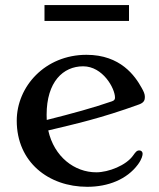

<svg xmlns="http://www.w3.org/2000/svg" viewBox="-20 -718 623 750"><path d="M45.4 -246.6C45.4 -85 169.4 11.7 320.8 11.7C402.3 11.7 475.6 -17.1 519 -75.7C534.7 -97.2 537.1 -111.8 537.1 -117.7C537.1 -125 531.7 -130.4 524.4 -130.4C514.6 -130.4 510.3 -125 500.5 -111.3C473.1 -71.8 403.8 -44.9 356 -44.9C271.5 -44.9 191.4 -105 168.5 -208.5C274.9 -233.9 374 -255.9 523.4 -310.1C543.5 -317.4 545.9 -328.1 545.9 -339.4C545.9 -350.6 541.5 -360.4 533.2 -375C507.8 -420.9 451.2 -503.9 317.9 -503.9C155.8 -503.9 45.4 -379.9 45.4 -246.6ZM162.6 -249.5C162.1 -255.9 162.1 -262.7 162.1 -269.5C162.1 -398.4 226.6 -459 304.7 -459C381.8 -459 429.2 -372.6 429.2 -336.9C429.2 -331.1 427.7 -325.7 417.5 -322.3C347.7 -297.9 258.3 -273.4 162.6 -249.5ZM153.8 -636.2H483.9V-698.2H153.8Z"/></svg>

Font: Stoke
Style: Light
Weight: 300
Designer: Nicole Fally
Foundry: Nicole Fally
Version: Version 1.001